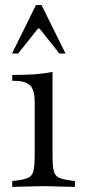

<svg xmlns="http://www.w3.org/2000/svg" viewBox="-20 -730 339 753"><path d="M28 3V-20L44 -22Q77 -26 92 -33.5Q107 -41 111.5 -61Q116 -81 116 -121V-332Q116 -377 98 -395Q80 -413 35 -413H28V-436Q78 -436 114.5 -438.5Q151 -441 186 -448V-121Q186 -81 190.5 -61Q195 -41 210.5 -33.5Q226 -26 258 -22L274 -20V3L151 0ZM27 -520 121 -710H143L237 -520H213L135 -618H129L51 -520Z"/></svg>

Font: Baskervville
Style: Regular
Weight: 400
Designer: Alexis Faudot, Rémi Forte, Morgane Pierson, Rafael Ribas, Tanguy Vanlaeys, Rosalie Wagner, Thomas Huot-Marchand
Foundry: ANRT
Version: Version 1.100